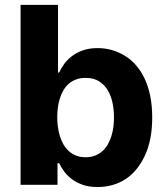

<svg xmlns="http://www.w3.org/2000/svg" viewBox="-20 -747 675 776"><path d="M63.2 -727.3H214.5V-453.8H219.1Q226.6 -470.5 239 -487.9Q251.4 -505.3 270.1 -519.7Q288.7 -534.1 314.5 -543.3Q340.2 -552.6 374.3 -552.6Q433.9 -552.6 484.4 -521.7Q509.6 -506.4 530 -483Q550.4 -459.5 565 -428.3Q579.5 -397 587.4 -358Q595.2 -318.9 595.2 -272Q595.2 -181.5 565.7 -118.3Q535.5 -54 486.5 -22.5Q437.5 8.9 373.9 8.9Q340.6 8.9 315.3 0.2Q290.1 -8.5 271.5 -22.2Q252.8 -35.9 240.1 -53.1Q227.3 -70.3 219.1 -87.4H212.4V0H63.2ZM326 -111.5Q348 -111.5 365.1 -118.4Q382.1 -125.4 394.9 -137.1Q407.7 -148.8 416.4 -164.6Q425.1 -180.4 430.6 -198.3Q436.1 -216.3 438.4 -235.3Q440.7 -254.3 440.7 -272.7Q440.7 -300.8 435.2 -329.2Q429.7 -357.6 416.5 -380.5Q403.4 -403.4 381.4 -417.8Q359.4 -432.2 326 -432.2Q304 -432.2 286.8 -425.6Q269.5 -419 256.7 -407.5Q244 -396 235.3 -380.3Q226.6 -364.7 221.2 -346.9Q215.9 -329.2 213.6 -310.2Q211.3 -291.2 211.3 -272.7Q211.3 -254.6 213.8 -235.4Q216.3 -216.3 221.6 -198.3Q226.9 -180.4 235.8 -164.6Q244.7 -148.8 257.3 -137.1Q269.9 -125.4 286.9 -118.4Q304 -111.5 326 -111.5Z"/></svg>

Font: Inter P
Style: Bold
Weight: 700
Designer: Rasmus Andersson
Foundry: rsms
Version: Version 3.018;git-588b23468